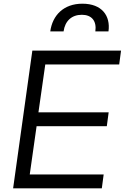

<svg xmlns="http://www.w3.org/2000/svg" viewBox="-20 -1019 675 1039"><path d="M51 0H531L541 -75H141L178 -336H558L568 -411H188L225 -670H625L635 -745H155ZM252 -849H324C332 -906 368 -939 423 -939C476 -939 504 -906 496 -849H567C579 -934 531 -999 426 -999C325 -999 264 -937 252 -849Z"/></svg>

Font: Mluvka
Style: Italic
Weight: 400
Italic angle: -8°
Designer: Modified by Jiří Krblich, Original typeface by Gumpita Rahayu
Foundry: Gumpita Rahayu & Jiří Krblich
Version: Version 2.000;Glyphs 3.1.1 (3134)